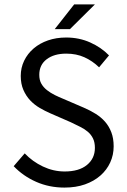

<svg xmlns="http://www.w3.org/2000/svg" viewBox="-20 -838 574 870"><path d="M92 -143Q127 -106 174.5 -83.5Q222 -61 273 -61Q338 -61 374 -90.5Q410 -120 410 -168Q410 -193 401.5 -210.5Q393 -228 378.5 -240.5Q364 -253 344 -263Q324 -273 301 -284L207 -325Q184 -335 160 -349Q136 -363 117 -383Q98 -403 86 -430.5Q74 -458 74 -494Q74 -531 89.5 -563Q105 -595 132.5 -618.5Q160 -642 197.5 -655Q235 -668 280 -668Q339 -668 389 -645.5Q439 -623 474 -587L429 -533Q399 -562 362.5 -578.5Q326 -595 280 -595Q225 -595 191.5 -569.5Q158 -544 158 -499Q158 -475 167.5 -458.5Q177 -442 193 -429.5Q209 -417 228 -407.5Q247 -398 267 -390L360 -350Q388 -338 413 -322.5Q438 -307 456 -286.5Q474 -266 484.5 -238.5Q495 -211 495 -175Q495 -136 479.5 -102Q464 -68 435 -42.5Q406 -17 365 -2.5Q324 12 272 12Q203 12 144 -14Q85 -40 42 -85ZM297 -706H228L316 -818H410Z"/></svg>

Font: Myanmar Sanpya
Style: Regular
Weight: 400
Designer: Danh Hong
Foundry: Google Inc.
Version: Version 2.00 November 22, 2015